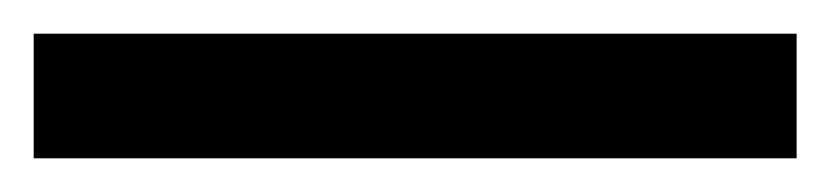

<svg xmlns="http://www.w3.org/2000/svg" viewBox="-24 -920 493 114"><path d="M449 -826H-4V-900H449Z"/></svg>

Font: Noto Sans Malayalam UI ExtraCondensed Medium
Style: Regular
Weight: 500
Width: 2
Designer: Jelle Bosma - Monotype Design Team
Foundry: Monotype Imaging Inc.
Version: Version 2.104; ttfautohint (v1.8.4.7-5d5b)